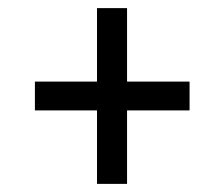

<svg xmlns="http://www.w3.org/2000/svg" viewBox="-20 -594 508 473"><path d="M219 -141V-322H66V-393H219V-574H293V-393H447V-322H293V-141Z"/></svg>

Font: Noto Serif Condensed ExtraBold
Style: Italic
Weight: 800
Width: 3
Italic angle: -12°
Designer: Monotype Design Team
Foundry: Monotype Imaging Inc.
Version: Version 2.014; ttfautohint (v1.8.4.7-5d5b)